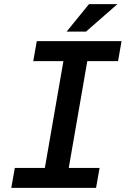

<svg xmlns="http://www.w3.org/2000/svg" viewBox="-20 -910 627 930"><path d="M158.2 -710.9H568.8L551.8 -613.8H402.8L313 -96.7H462.4L445.3 0H34.7L51.8 -96.7H197.3L287.1 -613.8H141.1ZM411.1 -890.1H548.8L396.5 -756.8H302.7Z"/></svg>

Font: TypoPRO Roboto Mono
Style: Italic
Weight: 500
Designer: Google
Version: Version 2.000986; 2015; ttfautohint (v1.3)